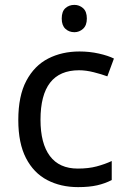

<svg xmlns="http://www.w3.org/2000/svg" viewBox="-20 -757 520 787"><path d="M300 10Q229 10 173.5 -19Q118 -48 86.5 -109Q55 -170 55 -265Q55 -364 88 -426Q121 -488 177.5 -517Q234 -546 306 -546Q347 -546 385 -537.5Q423 -529 447 -517L420 -444Q396 -453 364 -461Q332 -469 304 -469Q146 -469 146 -266Q146 -169 184.5 -117.5Q223 -66 299 -66Q343 -66 376.5 -75Q410 -84 438 -97V-19Q411 -5 378.5 2.5Q346 10 300 10ZM285 -737Q305 -737 320.5 -723.5Q336 -710 336 -681Q336 -653 320.5 -639Q305 -625 285 -625Q263 -625 248 -639Q233 -653 233 -681Q233 -710 248 -723.5Q263 -737 285 -737Z"/></svg>

Font: Noto Sans Old Italic
Style: Regular
Weight: 400
Designer: Monotype Design Team
Foundry: Monotype Imaging Inc.
Version: Version 2.003; ttfautohint (v1.8.4.7-5d5b)